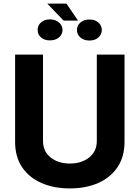

<svg xmlns="http://www.w3.org/2000/svg" viewBox="-20 -1028 769 1058"><path d="M513.5 -727.3H666.2V-246.4Q666.2 -164.1 627.5 -106.7Q588.8 -49.4 520.8 -19.5Q452.8 10.3 364.7 10.3Q276.6 10.3 208.5 -19.5Q140.3 -49.4 101.7 -106.7Q63.2 -164.1 63.2 -246.4V-727.3H217V-251.8Q217 -193.5 259.1 -160.2Q301.1 -126.8 364.7 -126.8Q429.3 -126.8 471.4 -160.2Q513.5 -193.5 513.5 -251.8ZM404.1 -862.9Q403.8 -887.4 423.1 -903.9Q442.5 -920.5 473 -920.5Q503.9 -920.5 522.4 -903.6Q540.8 -886.7 541.2 -862.9Q540.8 -839.1 522.5 -821.9Q504.3 -804.7 473 -804.7Q442.5 -804.7 423.1 -821.4Q403.8 -838.1 404.1 -862.9ZM187.5 -863.3Q187.1 -887.4 206 -904.3Q224.8 -921.2 255 -921.2Q286.2 -921.2 305.2 -904.1Q324.2 -887.1 324.6 -862.9Q324.2 -838.1 304.9 -821.7Q285.5 -805.4 255 -805.4Q224.4 -805.4 205.8 -821.9Q187.1 -838.4 187.5 -863.3ZM345.9 -1008.2 410.2 -914.4H330.6L240.4 -1008.2Z"/></svg>

Font: Inter UI
Style: Bold
Weight: 700
Designer: Rasmus Andersson
Foundry: rsms
Version: 3.2;8d6f07862